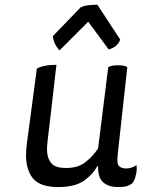

<svg xmlns="http://www.w3.org/2000/svg" viewBox="-20 -756 589 796"><path d="M213.9 -487.3Q186.5 -487.3 168 -483.4Q149.4 -480.5 132.8 -471.7Q119.1 -369.1 91.8 -164.1Q90.8 -152.3 88.9 -138.7Q87.9 -124 87.9 -112.3Q87.9 -51.8 117.2 -15.6Q147.5 19.5 221.7 19.5Q289.1 19.5 327.1 -5.9Q364.3 -32.2 382.8 -66.4Q384.8 -66.4 386.7 -66.4Q385.7 -17.6 409.2 1Q431.6 19.5 467.8 19.5Q489.3 19.5 502.9 16.6Q516.6 12.7 528.3 3.9Q538.1 -6.8 543 -29.3Q546.9 -43.9 546.9 -56.6Q546.9 -64.5 545.9 -71.3Q537.1 -65.4 526.4 -61.5Q516.6 -57.6 502.9 -57.6Q483.4 -57.6 473.6 -67.4Q463.9 -76.2 467.8 -114.3Q481.4 -235.4 507.8 -477.5Q502.9 -481.4 493.2 -483.4Q483.4 -485.4 468.8 -485.4Q454.1 -485.4 445.3 -483.4Q435.5 -481.4 428.7 -477.5Q415 -365.2 386.7 -140.6Q363.3 -105.5 333 -83Q303.7 -59.6 253.9 -59.6Q207 -59.6 191.4 -81.1Q174.8 -102.5 174.8 -136.7Q174.8 -145.5 175.8 -155.3Q176.8 -165 177.7 -175.8Q190.4 -279.3 213.9 -487.3ZM199.2 -606.4Q201.2 -586.9 209 -572.3Q215.8 -558.6 226.6 -546.9Q266.6 -586.9 345.7 -666Q367.2 -637.7 430.7 -550.8Q447.3 -555.7 460 -565.4Q472.7 -576.2 478.5 -591.8Q447.3 -639.6 383.8 -736.3Q365.2 -736.3 346.7 -734.4Q329.1 -732.4 314.5 -725.6Q275.4 -685.5 199.2 -606.4Z"/></svg>

Font: cl
Style: Italic
Weight: 400
Designer: Mitja Miklavcic
Version: Version 7.504; 2011; Build 1022